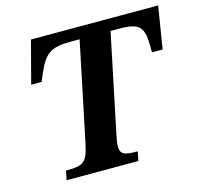

<svg xmlns="http://www.w3.org/2000/svg" viewBox="-97 -763 911 869"><g transform="rotate(-15 358.0 -328.5)"><path d="M447 0 456 -43C373 -43 364 -54 383 -145L478 -601H521C630 -601 634 -567 634 -459H684L716 -657H120L68 -459H117C161 -567 180 -601 288 -601H333L238 -145C219 -54 205 -43 120 -43L111 0Z"/></g></svg>

Font: STIX Two Text
Style: Bold Italic
Weight: 700
Italic angle: -12°
Designer: Ross Mills, John Hudson & Paul Hanslow, Tiro Typeworks Ltd; with prior portions MicroPress Inc. and Coen Hoffman, Elsevi
Foundry: Tiro Typeworks Ltd
Version: Version 2.13 b171